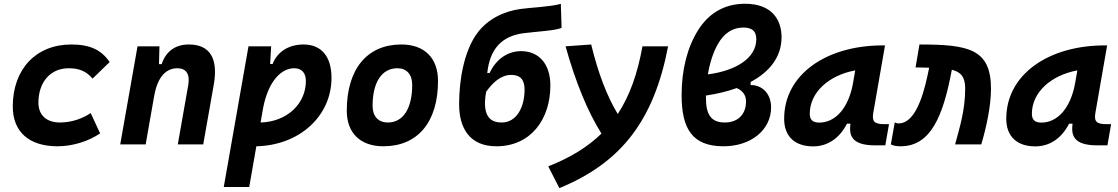

<svg xmlns="http://www.w3.org/2000/svg" viewBox="-20 -762 5899 1013"><path d="M297.4 -115.7C225.1 -115.7 183.1 -153.8 182.6 -220.2C183.1 -329.6 246.1 -401.9 342.8 -401.9C398.9 -401.9 436.5 -385.3 468.3 -347.2L558.6 -434.6C514.2 -499.5 453.6 -527.3 356.4 -527.3C169.9 -527.3 47.4 -397.5 47.4 -199.7C47.4 -66.9 133.3 9.8 283.2 9.8C365.2 9.8 446.8 -17.1 508.3 -58.1L458.5 -165.5C414.6 -135.7 356 -115.7 297.4 -115.7Z M614.3 0H748.5L792.5 -250.5V-249.5C811 -363.8 860.8 -401.9 916.5 -401.9C961.9 -401.9 983.4 -371.1 973.1 -312.5L918 0H1052.2L1107.9 -315.4C1132.3 -454.6 1086.9 -527.3 976.6 -527.3C903.3 -527.3 855 -489.7 833 -423.8H818.8L821.3 -517.6H705.6Z M1294.9 224.6 1332.5 9.8C1559.6 4.9 1729 -148.9 1729 -351.6C1729 -463.9 1675.3 -527.3 1582 -527.3C1504.4 -527.3 1443.8 -490.2 1418 -424.3H1405.3L1410.6 -517.6H1291L1160.6 224.6ZM1355 -115.7 1367.7 -189.9C1396 -338.4 1466.8 -401.9 1532.2 -401.9C1571.3 -401.9 1593.8 -377.9 1593.8 -335C1593.8 -212.4 1491.7 -119.1 1355 -115.7Z M2002.9 9.8C2184.1 9.8 2291 -118.2 2291 -335C2291 -456.1 2219.2 -527.3 2097.7 -527.3C1916.5 -527.3 1809.6 -397.5 1809.6 -177.7C1809.6 -60.1 1881.3 9.8 2002.9 9.8ZM2026.4 -115.7C1975.6 -115.7 1945.8 -148.4 1945.8 -203.6C1945.8 -328.1 1994.6 -401.9 2076.7 -401.9C2126 -401.9 2154.8 -369.1 2154.8 -314C2154.8 -189.5 2106.9 -115.7 2026.4 -115.7Z M2599.1 9.8C2779.8 9.8 2883.8 -131.8 2883.8 -311C2883.8 -424.8 2823.2 -492.2 2729 -492.2C2666.5 -492.2 2601.6 -458 2563.5 -377.4L2550.8 -376.5C2564.5 -504.4 2627 -571.8 2743.2 -586.9C2808.1 -595.2 2919.4 -601.1 2942.9 -615.7L2939 -741.7C2883.8 -726.1 2780.8 -722.2 2727.1 -714.8C2638.7 -702.6 2553.7 -662.1 2498.5 -587.9C2429.7 -495.6 2402.3 -344.2 2402.3 -212.4C2402.3 -87.4 2456.5 9.8 2599.1 9.8ZM2627 -115.7C2580.6 -115.7 2519 -133.8 2544.9 -277.8C2578.1 -323.7 2620.6 -366.7 2677.2 -366.7C2735.8 -366.7 2747.6 -329.1 2747.6 -288.1C2747.6 -197.8 2706.5 -115.7 2627 -115.7Z M2931.2 230.5C3258.8 96.2 3430.2 -127.4 3504.9 -517.6H3369.6C3343.8 -374 3302.7 -256.8 3239.3 -160.6C3183.1 -252.9 3136.2 -374.5 3099.1 -527.3L2963.9 -517.6C3017.1 -327.6 3079.6 -175.3 3153.3 -57.1C3081.1 13.2 2989.3 69.8 2872.6 115.7Z M3940.4 -329.6C4038.6 -381.8 4103.5 -459.5 4103.5 -566.4C4103.5 -657.7 4052.2 -742.2 3911.1 -742.2C3799.3 -742.2 3717.8 -689.5 3663.6 -603.5C3606.9 -513.7 3576.2 -395.5 3576.2 -260.3C3576.2 -83.5 3631.8 9.8 3797.4 9.8C3940.9 9.8 4048.3 -75.2 4048.3 -195.8C4048.3 -264.2 4005.4 -313 3940.4 -313.5ZM3714.8 -369.6C3725.1 -430.7 3743.2 -487.8 3768.6 -531.2C3798.8 -584 3842.8 -616.7 3901.9 -616.7C3951.2 -616.7 3970.2 -594.7 3970.2 -555.2C3970.2 -453.6 3859.4 -388.2 3714.8 -369.6ZM3867.2 -297.4C3898.9 -283.2 3916 -259.8 3916 -227.1C3916 -154.8 3869.6 -115.7 3804.2 -115.7C3733.4 -115.7 3704.6 -155.3 3704.6 -244.6C3704.6 -249 3704.6 -253.4 3704.6 -257.8C3762.2 -266.6 3817.4 -279.3 3867.2 -297.4Z M4270.5 10.3C4346.2 10.3 4409.2 -32.2 4448.7 -109.4H4466.8C4460.4 -54.2 4465.3 4.9 4597.7 4.9H4650.9L4670.4 -106.9H4647C4593.3 -106.9 4579.6 -120.6 4587.4 -166.5L4649.4 -522.5H4637.2C4340.8 -522.5 4117.2 -370.1 4117.2 -135.3C4117.2 -43 4172.9 10.3 4270.5 10.3ZM4302.2 -115.2C4268.1 -115.2 4252.4 -129.9 4252.4 -162.1C4252.4 -275.4 4354 -365.2 4492.2 -390.6L4481 -325.7C4457.5 -191.4 4387.7 -115.2 4302.2 -115.2Z M5019 0H5157.2C5182.6 -85.9 5208.5 -198.7 5208.5 -293.9C5208.5 -504.4 5089.4 -527.3 4831.1 -527.3L4810.5 -406.2C4821.3 -406.2 4832 -405.8 4841.8 -405.8C4856.4 -405.3 4869.6 -405.3 4882.3 -404.8L4872.6 -358.9C4846.2 -237.3 4801.8 -110.8 4721.2 -110.8C4710 -110.8 4710 -113.8 4700.7 -116.2L4680.2 0C4694.8 7.3 4711.4 9.8 4731.4 9.8C4890.6 9.8 4955.1 -148.9 5000 -383.8L5002 -394C5050.3 -381.8 5072.3 -355.5 5072.3 -295.4C5072.3 -183.1 5044.9 -94.2 5019 0Z M5442.4 10.3C5518.1 10.3 5581.1 -32.2 5620.6 -109.4H5638.7C5632.3 -54.2 5637.2 4.9 5769.5 4.9H5822.8L5842.3 -106.9H5818.8C5765.1 -106.9 5751.5 -120.6 5759.3 -166.5L5821.3 -522.5H5809.1C5512.7 -522.5 5289.1 -370.1 5289.1 -135.3C5289.1 -43 5344.7 10.3 5442.4 10.3ZM5474.1 -115.2C5439.9 -115.2 5424.3 -129.9 5424.3 -162.1C5424.3 -275.4 5525.9 -365.2 5664.1 -390.6L5652.8 -325.7C5629.4 -191.4 5559.6 -115.2 5474.1 -115.2Z"/></svg>

Font: Cascadia Mono NF
Style: Bold Italic
Weight: 700
Italic angle: -10°
Monospace: yes
Designer: Aaron Bell
Foundry: Saja Typeworks
Version: Version 2404.023